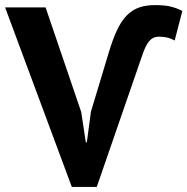

<svg xmlns="http://www.w3.org/2000/svg" viewBox="-33 -729 736 754"><path d="M347 5H249L-13 -700H146L286 -289L304 -170H308L324 -290L393 -519Q409 -573 426 -609.5Q443 -646 464.5 -668Q486 -690 513 -699.5Q540 -709 576 -709Q614 -709 638 -703Q662 -697 683 -686L653 -570Q636 -579 621.5 -582Q607 -585 591 -585Q568 -585 553 -567.5Q538 -550 525 -510Z"/></svg>

Font: PTSans
Style: Bold
Weight: 700
Designer: A.Korolkova, O.Umpeleva, V.Yefimov
Foundry: ParaType Ltd
Version: Version 2.003W OFL